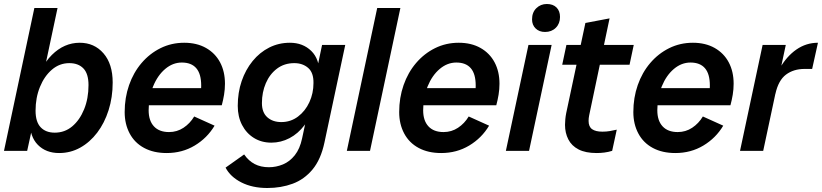

<svg xmlns="http://www.w3.org/2000/svg" viewBox="-32 -755 4114 961"><path d="M264 11Q198 11 157.5 -30Q117 -71 117 -148L143 -307Q166 -419 227.5 -480Q289 -541 367 -541Q440 -541 486 -488Q532 -435 532 -342Q532 -268 511.5 -203.5Q491 -139 454.5 -91Q418 -43 369.5 -16Q321 11 264 11ZM-12 0 140 -715H256L189 -400L144 -265L132 -128L104 0ZM242 -91Q292 -91 329.5 -122.5Q367 -154 389 -208Q411 -262 411 -329Q411 -386 385.5 -412.5Q360 -439 315 -439Q266 -439 228 -406.5Q190 -374 168 -320Q146 -266 146 -201Q146 -145 171.5 -118Q197 -91 242 -91Z M802 11Q737 11 689.5 -14.5Q642 -40 617 -87Q592 -134 592 -194Q592 -266 614 -329Q636 -392 676.5 -439.5Q717 -487 771.5 -514Q826 -541 890 -541Q953 -541 999 -515Q1045 -489 1069.5 -443Q1094 -397 1094 -336Q1094 -308 1089.5 -281Q1085 -254 1078 -228H675L694 -314H1011L969 -266Q972 -281 973.5 -296Q975 -311 975 -327Q975 -385 950.5 -413.5Q926 -442 878 -442Q833 -442 795 -410Q757 -378 734.5 -323Q712 -268 712 -203Q712 -151 738.5 -122.5Q765 -94 814 -94Q854 -94 886.5 -115.5Q919 -137 940 -172L1042 -126Q1005 -64 942.5 -26.5Q880 11 802 11Z M1306 186Q1231 186 1176 158Q1121 130 1097 84L1190 18Q1212 50 1242.5 66Q1273 82 1314 82Q1350 82 1384 68Q1418 54 1443.5 22Q1469 -10 1480 -62L1502 -165L1539 -265L1554 -406L1580 -530H1696L1592 -42Q1574 43 1532.5 93Q1491 143 1433 164.5Q1375 186 1306 186ZM1326 -41Q1277 -41 1239 -64.5Q1201 -88 1179.5 -129.5Q1158 -171 1158 -225Q1158 -292 1177.5 -349Q1197 -406 1232.5 -449.5Q1268 -493 1315.5 -517Q1363 -541 1419 -541Q1484 -541 1526 -500Q1568 -459 1567 -382L1541 -233Q1525 -172 1492.5 -129Q1460 -86 1417 -63.5Q1374 -41 1326 -41ZM1376 -144Q1423 -144 1459.5 -171.5Q1496 -199 1516.5 -243.5Q1537 -288 1537 -339Q1538 -391 1510.5 -415Q1483 -439 1441 -439Q1391 -439 1354.5 -411.5Q1318 -384 1298.5 -338.5Q1279 -293 1279 -239Q1279 -192 1306 -168Q1333 -144 1376 -144Z M1704 0 1856 -715H1972L1820 0Z M2176 11Q2111 11 2063.5 -14.5Q2016 -40 1991 -87Q1966 -134 1966 -194Q1966 -266 1988 -329Q2010 -392 2050.5 -439.5Q2091 -487 2145.5 -514Q2200 -541 2264 -541Q2327 -541 2373 -515Q2419 -489 2443.5 -443Q2468 -397 2468 -336Q2468 -308 2463.5 -281Q2459 -254 2452 -228H2049L2068 -314H2385L2343 -266Q2346 -281 2347.5 -296Q2349 -311 2349 -327Q2349 -385 2324.5 -413.5Q2300 -442 2252 -442Q2207 -442 2169 -410Q2131 -378 2108.5 -323Q2086 -268 2086 -203Q2086 -151 2112.5 -122.5Q2139 -94 2188 -94Q2228 -94 2260.5 -115.5Q2293 -137 2314 -172L2416 -126Q2379 -64 2316.5 -26.5Q2254 11 2176 11Z M2696 -595Q2667 -595 2649 -612.5Q2631 -630 2631 -658Q2631 -693 2652.5 -714Q2674 -735 2705 -735Q2736 -735 2753.5 -717.5Q2771 -700 2771 -670Q2771 -637 2750 -616Q2729 -595 2696 -595ZM2500 0 2613 -530H2729L2616 0Z M2954 11Q2899 11 2864 -7Q2829 -25 2812.5 -57.5Q2796 -90 2796 -130Q2796 -143 2797.5 -158.5Q2799 -174 2802 -189L2898 -640L3019 -663L2917 -178Q2914 -163 2914 -150Q2914 -121 2931.5 -108.5Q2949 -96 2983 -96Q3003 -96 3020.5 -99Q3038 -102 3055 -106L3032 0Q3013 6 2993 8.5Q2973 11 2954 11ZM2782 -431 2803 -530H3140L3119 -431Z M3348 11Q3283 11 3235.5 -14.5Q3188 -40 3163 -87Q3138 -134 3138 -194Q3138 -266 3160 -329Q3182 -392 3222.5 -439.5Q3263 -487 3317.5 -514Q3372 -541 3436 -541Q3499 -541 3545 -515Q3591 -489 3615.5 -443Q3640 -397 3640 -336Q3640 -308 3635.5 -281Q3631 -254 3624 -228H3221L3240 -314H3557L3515 -266Q3518 -281 3519.5 -296Q3521 -311 3521 -327Q3521 -385 3496.5 -413.5Q3472 -442 3424 -442Q3379 -442 3341 -410Q3303 -378 3280.5 -323Q3258 -268 3258 -203Q3258 -151 3284.5 -122.5Q3311 -94 3360 -94Q3400 -94 3432.5 -115.5Q3465 -137 3486 -172L3588 -126Q3551 -64 3488.5 -26.5Q3426 11 3348 11Z M3672 0 3785 -530H3901L3788 0ZM3817 -265Q3835 -350 3870 -411.5Q3905 -473 3954 -507Q4003 -541 4062 -541L4033 -410H3995Q3940 -410 3902 -381.5Q3864 -353 3849 -285Z"/></svg>

Font: Radio Canada Big Medium
Style: Italic
Weight: 500
Italic angle: -12°
Designer: Étienne Aubert Bonn
Foundry: Coppers and Brasses
Version: Version 1.001